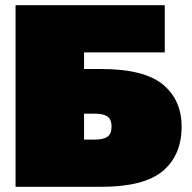

<svg xmlns="http://www.w3.org/2000/svg" viewBox="-20 -720 740 740"><path d="M40 0V-700H615V-518H304V-454H370Q535 -454 607.5 -394.5Q680 -335 680 -232Q680 -122 607.5 -61Q535 0 370 0ZM304 -182H345Q378 -182 394 -193Q410 -204 410 -232Q410 -260 394 -271Q378 -282 345 -282H304Z"/></svg>

Font: Golos Text Black
Style: Regular
Weight: 900
Designer: A.Korolkova, Vitaly Kuzmin
Foundry: ParaType Ltd
Version: Version 2.004